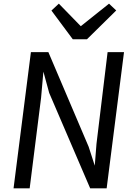

<svg xmlns="http://www.w3.org/2000/svg" viewBox="-20 -1033 729 1053"><path d="M142.7 0H54.3L149.5 -747H245.3L466.2 -228.2L499.7 -124.5L509.2 -244.4L570.1 -747H660.1L564.9 0H474.6L249.8 -523.3L218 -640L205.4 -497.5ZM456.9 -817.6H379.2L262.1 -975.1L302.7 -1012.9L423.1 -889.3L577.9 -1012.9L617.4 -975.6Z"/></svg>

Font: Merriweather Sans Variable Regular
Style: Italic
Weight: 300
Italic angle: -8°
Designer: Eben Sorkin
Foundry: Eben Sorkin
Version: Version 2.001